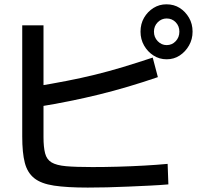

<svg xmlns="http://www.w3.org/2000/svg" viewBox="-20 -864 920 873"><path d="M81.1 -243.3V-748.9H177.8V-240Q177.8 -195.6 185 -167.2Q192.2 -138.9 214.4 -125.6Q236.7 -112.2 280.6 -108.3Q324.4 -104.4 400 -104.4Q455.6 -104.4 516.7 -106.1Q577.8 -107.8 636.1 -111.1Q694.4 -114.4 742.2 -118.9L745.6 -25.6Q706.7 -22.2 660.6 -20Q614.4 -17.8 564.4 -15.6Q514.4 -13.3 467.2 -12.2Q420 -11.1 378.9 -11.1Q284.4 -11.1 225.6 -20Q166.7 -28.9 135.6 -53.9Q104.4 -78.9 92.8 -123.9Q81.1 -168.9 81.1 -243.3ZM143.3 -471.1Q216.7 -483.3 282.8 -496.1Q348.9 -508.9 412.2 -524.4Q475.6 -540 540 -559.4Q604.4 -578.9 674.4 -602.2L697.8 -513.3Q562.2 -466.7 431.1 -434.4Q300 -402.2 156.7 -378.9ZM618.9 -720Q618.9 -755.6 635 -783.3Q651.1 -811.1 677.8 -827.8Q704.4 -844.4 736.7 -844.4Q771.1 -844.4 797.2 -827.8Q823.3 -811.1 839.4 -783.3Q855.6 -755.6 855.6 -720Q855.6 -685.6 839.4 -657.2Q823.3 -628.9 797.2 -611.7Q771.1 -594.4 737.8 -594.4Q704.4 -594.4 677.8 -611.7Q651.1 -628.9 635 -657.2Q618.9 -685.6 618.9 -720ZM795.6 -720Q795.6 -745.6 778.9 -762.8Q762.2 -780 737.8 -780Q714.4 -780 697.2 -762.8Q680 -745.6 680 -720Q680 -694.4 697.2 -676.7Q714.4 -658.9 737.8 -658.9Q762.2 -658.9 778.9 -676.7Q795.6 -694.4 795.6 -720Z"/></svg>

Font: Paperlogy 5 Medium
Style: Regular
Weight: 500
Designer: redesigned by Lee Juim, glyphs from Gmarket Sans & Montserrat
Foundry: PT&
Version: Version 1.001